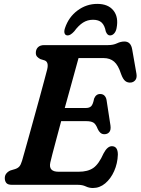

<svg xmlns="http://www.w3.org/2000/svg" viewBox="-20 -926 705 962"><path d="M370 0H40Q19 0 11.5 -9.5Q4 -19 4 -33.5Q4 -47.5 12.2 -57.2Q20.5 -67 32.5 -72L56 -79Q69.5 -83.5 77 -92Q84.5 -100.5 90.5 -120.5Q94.5 -135 104 -168.2Q113.5 -201.5 126 -246.8Q138.5 -292 152.2 -341.5Q166 -391 178.8 -437.8Q191.5 -484.5 201.5 -521.8Q211.5 -559 216.5 -578.5Q225 -614.5 204.5 -623L182 -630Q172.5 -635 166 -642Q159.5 -649 159.5 -661Q159.5 -678.5 170.2 -689.2Q181 -700 201.5 -700H521Q547.5 -700 566.2 -709Q585 -718 603.5 -718Q636 -718 642.5 -677.5L663.5 -557.5Q667 -537.5 659.2 -526.2Q651.5 -515 637 -512.5Q620 -510.5 608 -519.8Q596 -529 586.5 -555.5Q572.5 -599.5 551.8 -617.2Q531 -635 499.5 -635H373.5Q368 -614.5 357.2 -575.8Q346.5 -537 332.8 -487.2Q319 -437.5 304.5 -385H411.5Q428 -385 437 -394Q446 -403 451.5 -432Q461 -455 481.5 -455Q496 -455 504 -446.2Q512 -437.5 514 -424L533.5 -297Q536.5 -274.5 527.5 -264Q518.5 -253.5 503 -253.5Q491 -253.5 483 -260.8Q475 -268 470 -279Q460 -305 447.5 -312Q435 -319 412 -319H286.5Q273.5 -270.5 262 -227.5Q250.5 -184.5 242.5 -154Q234.5 -123.5 232 -111.5Q222 -65.5 273.5 -65.5H374Q420 -65.5 447.5 -84.5Q475 -103.5 499 -157.5Q518 -193.5 540.5 -193.5Q570.5 -193.5 570.5 -151Q569 -107 552 -68.8Q535 -30.5 507.2 -7.2Q479.5 16 445.5 16Q426.5 16 409.8 8Q393 0 370 0ZM446 -827Q418.5 -827 396 -812.8Q373.5 -798.5 351.5 -768.5Q333 -748.5 319.5 -748.5Q307.5 -748.5 303.8 -758.5Q300 -768.5 305.5 -785Q324 -840.5 368.5 -873.5Q413 -906.5 467.5 -906.5Q522 -906.5 548.5 -873.2Q575 -840 564 -784.5Q561 -768.5 552 -758.5Q543 -748.5 531 -748.5Q517.5 -748.5 510 -768.5Q504.5 -798.5 489.5 -812.8Q474.5 -827 446 -827Z"/></svg>

Font: Fraunces 72pt S100 SemiBold
Style: Italic
Weight: 600
Italic angle: -16°
Version: Version 1.000; ttfautohint (v1.8.3)